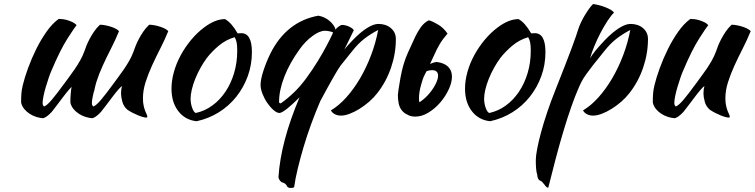

<svg xmlns="http://www.w3.org/2000/svg" viewBox="-20 -568 3754 955"><path d="M452 -132Q450 -123 448 -113H447Q444 -102 442 -91Q437 -69 437 -56Q437 -48 439.5 -44Q442 -40 444 -38Q459 -44 482 -71Q505 -98 546 -154Q556 -168 569.5 -186Q583 -204 597 -224.5Q611 -245 623.5 -267Q636 -289 644 -311Q648 -323 654.5 -339.5Q661 -356 670.5 -374Q680 -392 692.5 -410.5Q705 -429 722 -445Q735 -445 750 -442Q765 -439 778.5 -434.5Q792 -430 802 -424.5Q812 -419 817 -413Q799 -369 777 -326Q755 -283 736 -241.5Q717 -200 704 -159Q691 -118 691 -79Q691 -58 694.5 -42.5Q698 -27 702 -16.5Q706 -6 709.5 1Q713 8 713 13Q713 14 711 16Q710 17 709 17Q702 17 691 14Q680 11 666.5 5.5Q653 0 639.5 -7Q626 -14 614 -22Q595 -38 588.5 -62Q582 -86 582 -103Q582 -124 587 -139Q583 -139 569 -123Q555 -107 538.5 -85Q522 -63 506 -42Q490 -21 482 -11Q469 3 457.5 11Q446 19 439 20Q423 19 405.5 13.5Q388 8 372.5 -2Q357 -12 345.5 -26Q334 -40 330 -58Q330 -86 332 -104Q333 -119 336 -136Q332 -132 324 -123Q310 -107 293.5 -85Q277 -63 261 -42Q245 -21 237 -11Q224 3 212.5 11Q201 19 194 20Q178 19 160.5 13.5Q143 8 127.5 -2Q112 -12 100.5 -26Q89 -40 85 -58Q85 -86 86.5 -104Q88 -122 93 -143Q102 -181 119.5 -229Q137 -277 160 -323.5Q183 -370 211.5 -410.5Q240 -451 272 -474Q281 -474 293 -472.5Q305 -471 317.5 -467Q330 -463 341.5 -457.5Q353 -452 361 -443Q352 -433 315.5 -376Q279 -319 234 -212Q229 -201 222 -180Q215 -159 208 -136Q201 -113 196.5 -91Q192 -69 192 -56Q192 -48 194.5 -44Q197 -40 199 -38Q214 -44 237 -71Q260 -98 301 -154Q311 -168 324.5 -186Q338 -204 352 -224.5Q366 -245 378.5 -267Q391 -289 399 -311Q403 -323 409.5 -339.5Q416 -356 425.5 -374Q435 -392 447.5 -410.5Q460 -429 477 -445Q490 -445 505 -442Q520 -439 533.5 -434.5Q547 -430 557 -424.5Q567 -419 572 -413Q554 -369 532 -326Q510 -283 491 -241.5Q472 -200 459 -159Q457 -152 455 -144Q454 -140 453 -136Q452 -134 452 -132Z M958 35Q901 29 867 -15Q833 -59 833 -127Q833 -167 845 -210Q857 -253 879 -293.5Q901 -334 931 -370Q961 -406 996 -432Q1051 -473 1099 -473Q1131 -456 1162 -402Q1167 -402 1171 -402.5Q1175 -403 1180 -403Q1233 -403 1233 -309Q1233 -246 1212.5 -189.5Q1192 -133 1155.5 -87Q1119 -41 1068.5 -9.5Q1018 22 958 35ZM1009 -280Q992 -257 977 -230Q962 -203 951 -175.5Q940 -148 934 -122.5Q928 -97 928 -77Q928 -53 936 -31Q944 -9 954 -6Q999 -16 1036.5 -43.5Q1074 -71 1101.5 -112Q1129 -153 1144.5 -205Q1160 -257 1160 -316Q1160 -342 1157 -357Q1154 -372 1147 -383Q1103 -370 1068.5 -341Q1034 -312 1009 -280Z M1502 -177Q1535 -222 1560 -263Q1585 -304 1602 -336Q1622 -373 1637 -406Q1634 -409 1620.5 -412Q1607 -415 1596 -415Q1570 -415 1534.5 -389Q1499 -363 1471 -324Q1421 -255 1394.5 -187Q1368 -119 1368 -61Q1368 -54 1377 -54Q1413 -80 1443 -109Q1473 -138 1502 -177ZM1573 -65Q1549 -9 1528 48.5Q1507 106 1490.5 161.5Q1474 217 1461.5 268.5Q1449 320 1443 363Q1439 367 1425 367Q1419 367 1413.5 364Q1408 361 1407 357Q1405 352 1399.5 347Q1394 342 1386 340Q1378 338 1372.5 330.5Q1367 323 1365 314Q1376 138 1470 -84Q1435 -49 1409.5 -28.5Q1384 -8 1371 -6Q1357 -6 1340.5 -20.5Q1324 -35 1309.5 -56Q1295 -77 1285.5 -101.5Q1276 -126 1276 -146Q1276 -172 1290 -215.5Q1304 -259 1325 -302Q1405 -461 1563 -490Q1577 -488 1591.5 -481.5Q1606 -475 1618 -465Q1630 -455 1638.5 -443Q1647 -431 1649 -420Q1651 -426 1663 -435Q1675 -444 1681 -444Q1697 -444 1714.5 -436.5Q1732 -429 1740 -418Q1713 -364 1693 -322Q1708 -341 1736 -370Q1773 -408 1805.5 -428.5Q1838 -449 1862 -449Q1900 -449 1924.5 -428Q1949 -407 1949 -374Q1949 -302 1925 -231.5Q1901 -161 1856 -104Q1839 -82 1816 -62Q1793 -42 1768 -26.5Q1743 -11 1719 -2Q1695 7 1676 7Q1658 7 1644.5 -0.5Q1631 -8 1626 -19Q1665 -42 1702 -83Q1739 -124 1770.5 -177.5Q1802 -231 1825.5 -293Q1849 -355 1861 -419Q1823 -399 1792.5 -375.5Q1762 -352 1732 -314Q1696 -270 1675 -243Q1654 -216 1573 -65Z M2006 2Q1988 -6 1978 -20Q1967 -34 1963 -53.5Q1959 -73 1959 -95Q1959 -107 1971.5 -179Q1984 -251 2009 -306Q2034 -361 2045.5 -385.5Q2057 -410 2073.5 -433Q2090 -456 2113 -467Q2130 -463 2158 -446.5Q2186 -430 2206 -401Q2183 -375 2167.5 -349Q2152 -323 2140 -295Q2133 -280 2119 -250Q2137 -258 2151 -260Q2190 -255 2209 -236Q2228 -217 2228 -187Q2228 -158 2212 -123.5Q2196 -89 2170.5 -59Q2145 -29 2112 -8.5Q2079 12 2046 12Q2022 12 2006 2ZM2101 -213Q2095 -201 2088 -187Q2085 -181 2083 -174Q2079 -161 2075 -148Q2064 -110 2064 -79Q2064 -67 2066 -59Q2071 -62 2076 -66Q2099 -83 2117.5 -105.5Q2136 -128 2147.5 -151.5Q2159 -175 2159 -191Q2159 -219 2129 -219Q2117 -219 2105 -215Q2103 -214 2101 -213Z M2418 35Q2361 29 2327 -15Q2293 -59 2293 -127Q2293 -167 2305 -210Q2317 -253 2339 -293.5Q2361 -334 2391 -370Q2421 -406 2456 -432Q2511 -473 2559 -473Q2591 -456 2622 -402Q2627 -402 2631 -402.5Q2635 -403 2640 -403Q2693 -403 2693 -309Q2693 -246 2672.5 -189.5Q2652 -133 2615.5 -87Q2579 -41 2528.5 -9.5Q2478 22 2418 35ZM2469 -280Q2452 -257 2437 -230Q2422 -203 2411 -175.5Q2400 -148 2394 -122.5Q2388 -97 2388 -77Q2388 -53 2396 -31Q2404 -9 2414 -6Q2459 -16 2496.5 -43.5Q2534 -71 2561.5 -112Q2589 -153 2604.5 -205Q2620 -257 2620 -316Q2620 -342 2617 -357Q2614 -372 2607 -383Q2563 -370 2528.5 -341Q2494 -312 2469 -280Z M2668 331Q2654 327 2652 301Q2648 288 2646.5 270Q2645 252 2645 229Q2645 208 2652 171.5Q2659 135 2671.5 89Q2684 43 2702 -10.5Q2720 -64 2742 -119Q2769 -188 2789 -238.5Q2809 -289 2822.5 -326Q2836 -363 2844.5 -387Q2853 -411 2858 -428Q2862 -440 2870 -457Q2878 -474 2888.5 -491.5Q2899 -509 2910 -524.5Q2921 -540 2930 -548Q2965 -543 2996 -530Q3027 -517 3034 -505Q3020 -492 3002 -464.5Q2984 -437 2967 -404.5Q2950 -372 2936 -338Q2922 -304 2915 -278Q2925 -295 2941 -315Q2957 -335 2990 -370Q3027 -408 3059.5 -428.5Q3092 -449 3116 -449Q3154 -449 3178.5 -428Q3203 -407 3203 -374Q3203 -302 3179 -231.5Q3155 -161 3110 -104Q3093 -82 3070 -62Q3047 -42 3022 -26.5Q2997 -11 2973 -2Q2949 7 2930 7Q2912 7 2898.5 -0.5Q2885 -8 2880 -19Q2919 -42 2956 -83Q2993 -124 3024.5 -177.5Q3056 -231 3079.5 -293Q3103 -355 3115 -419Q3077 -399 3046.5 -375.5Q3016 -352 2986 -314Q2950 -270 2929 -243Q2908 -216 2894.5 -197Q2881 -178 2872.5 -161.5Q2864 -145 2854 -121Q2840 -89 2821.5 -36.5Q2803 16 2783.5 81Q2764 146 2744.5 219.5Q2725 293 2707 366Q2696 364 2688 350Q2680 341 2676.5 337Q2673 333 2668 331Z M3511 -22Q3492 -38 3485.5 -62Q3479 -86 3479 -103Q3479 -124 3484 -139Q3480 -139 3466 -123Q3452 -107 3435.5 -85Q3419 -63 3403 -42Q3387 -21 3379 -11Q3366 3 3354.5 11Q3343 19 3336 20Q3320 19 3302.5 13.5Q3285 8 3269.5 -2Q3254 -12 3242.5 -26Q3231 -40 3227 -58Q3227 -86 3228.5 -104Q3230 -122 3235 -143Q3244 -181 3261.5 -229Q3279 -277 3302 -323.5Q3325 -370 3353.5 -410.5Q3382 -451 3414 -474Q3423 -474 3435 -472.5Q3447 -471 3459.5 -467Q3472 -463 3483.5 -457.5Q3495 -452 3503 -443Q3494 -433 3457.5 -376Q3421 -319 3376 -212Q3371 -201 3364 -180Q3357 -159 3350 -136Q3343 -113 3338.5 -91Q3334 -69 3334 -56Q3334 -48 3336.5 -44Q3339 -40 3341 -38Q3356 -44 3379 -71Q3402 -98 3443 -154Q3453 -168 3466.5 -186Q3480 -204 3494 -224.5Q3508 -245 3520.5 -267Q3533 -289 3541 -311Q3545 -323 3551.5 -339.5Q3558 -356 3567.5 -374Q3577 -392 3589.5 -410.5Q3602 -429 3619 -445Q3632 -445 3647 -442Q3662 -439 3675.5 -434.5Q3689 -430 3699 -424.5Q3709 -419 3714 -413Q3696 -369 3674 -326Q3652 -283 3633 -241.5Q3614 -200 3601 -159Q3588 -118 3588 -79Q3588 -58 3591.5 -42.5Q3595 -27 3599 -16.5Q3603 -6 3606.5 1Q3610 8 3610 13Q3610 14 3608 16Q3607 17 3606 17Q3599 17 3588 14Q3577 11 3563.5 5.5Q3550 0 3536.5 -7Q3523 -14 3511 -22Z"/></svg>

Font: Sweet Mavka Script
Style: Regular
Weight: 500
Designer: Pablo Impallari/Anastassiya Vishnevskaya
Foundry: Pablo Impallari/ Anastassiya Vishnevskaya
Version: Version 2.0/www.impallari.com/   behance.net/sweetcherry